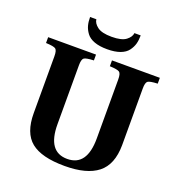

<svg xmlns="http://www.w3.org/2000/svg" viewBox="-158 -1029 1101 1176"><g transform="rotate(20 393.0 -440.5)"><path d="M228 -896H269Q271 -871 299.5 -849Q328 -827 393 -827Q458 -827 486.5 -849Q515 -871 517 -896H558Q558 -865 551.5 -841Q545 -817 528 -794Q511 -771 477 -758.5Q443 -746 393 -746Q343 -746 309 -758.5Q275 -771 258 -794Q241 -817 234.5 -841Q228 -865 228 -896ZM29 -654V-692H341V-654Q290 -652 277.5 -642.5Q265 -633 265 -595V-211Q265 -31 393 -31Q521 -31 521 -211V-595Q521 -633 508.5 -642.5Q496 -652 445 -654V-692H757V-654Q706 -652 693.5 -642.5Q681 -633 681 -595V-225Q680 -98 608 -41.5Q536 15 393 15Q242 15 173.5 -40.5Q105 -96 105 -225V-595Q105 -633 92.5 -642.5Q80 -652 29 -654Z"/></g></svg>

Font: Heuristica
Style: Bold
Weight: 700
Version: Version 1.0.2